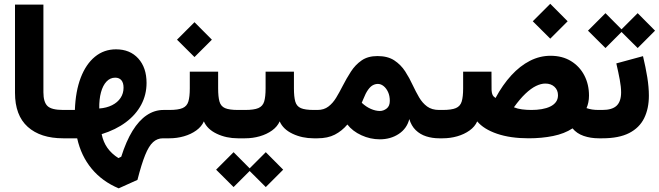

<svg xmlns="http://www.w3.org/2000/svg" viewBox="-20 -734 3497 1019"><path d="M59.6 -709.5V-241.2Q59.6 -121.6 127.2 -60.8Q194.8 0 315.4 0V-150.4Q253.4 -150.4 231.9 -171.4Q210.4 -192.4 210.4 -244.1V-709.5Z M595.7 -472.2Q531.7 -472.2 483.9 -432.9Q436 -393.6 408.4 -321.5Q380.9 -249.5 377.4 -150.4H315.4Q304.7 -150.4 299.8 -133.1Q294.9 -115.7 294.9 -75.7Q294.9 -35.6 299.8 -17.8Q304.7 0 315.4 0H389.6Q410.2 93.3 466.3 161.1Q522.5 229 609.9 265.6L709.5 220.7Q731 136.7 750.5 88.6Q770 40.5 792.5 20.3Q814.9 0 844.7 0H860.8V-150.4H847.7Q800.3 -150.4 758.8 -122.6Q717.3 -94.7 683.3 -39.6Q649.4 15.6 623.5 97.7L608.4 105Q572.3 82 550.3 51.3Q528.3 20.5 519.5 -22Q594.7 -45.4 647.9 -85.2Q701.2 -125 729.5 -178.2Q757.8 -231.4 757.8 -293.9Q757.8 -375 713.9 -423.6Q669.9 -472.2 595.7 -472.2ZM506.8 -158.2Q505.9 -207 515.9 -243.9Q525.9 -280.8 545.4 -301.3Q564.9 -321.8 591.3 -321.8Q612.8 -321.8 624.3 -308.1Q635.7 -294.4 635.7 -268.6Q635.7 -238.3 619.9 -214.4Q604 -190.4 575 -175.8Q545.9 -161.1 506.8 -158.2Z M1137.7 -265.1V-353.5H987.3V-265.1Q987.3 -220.2 979.7 -195.3Q972.2 -170.4 949 -160.4Q925.8 -150.4 878.9 -150.4H860.4Q850.1 -150.4 845 -135.3Q839.8 -120.1 839.8 -75.2Q839.8 -30.3 845 -15.1Q850.1 0 860.4 0H878.9Q918.9 0 956.3 -10.7Q993.7 -21.5 1021.7 -41.7Q1049.8 -62 1062 -89.8Q1080.1 -47.9 1130.9 -23.9Q1181.6 0 1242.2 0H1263.2V-150.4H1243.2Q1196.8 -150.4 1174.3 -160.2Q1151.9 -169.9 1144.8 -195.1Q1137.7 -220.2 1137.7 -265.1ZM919.4 -523.4 1012.2 -431.2 1104.5 -523.4 1012.2 -616.2Z M1540 -265.1V-353.5H1389.6V-265.1Q1389.6 -220.2 1382.1 -195.3Q1374.5 -170.4 1351.3 -160.4Q1328.1 -150.4 1281.2 -150.4H1262.7Q1252.4 -150.4 1247.3 -135.3Q1242.2 -120.1 1242.2 -75.2Q1242.2 -30.3 1247.3 -15.1Q1252.4 0 1262.7 0H1281.2Q1321.3 0 1358.6 -10.7Q1396 -21.5 1424.1 -41.7Q1452.1 -62 1464.4 -89.8Q1482.4 -47.9 1533.2 -23.9Q1584 0 1644.5 0H1665.5V-150.4H1645.5Q1599.1 -150.4 1576.7 -160.2Q1554.2 -169.9 1547.1 -195.1Q1540 -220.2 1540 -265.1ZM1297.9 166.5 1390.6 258.8 1482.9 166.5 1390.6 73.7ZM1127 166.5 1219.7 258.8 1312 166.5 1219.7 73.7Z M1899.9 -188.5 1907.7 -207Q1920.4 -239.3 1933.1 -257.1Q1945.8 -274.9 1958.7 -281.7Q1971.7 -288.6 1985.8 -288.6Q2001.5 -288.6 2015.9 -277.1Q2030.3 -265.6 2039.6 -245.4Q2048.8 -225.1 2048.8 -198.7Q2048.8 -170.9 2032 -158Q2015.1 -145 1996.1 -145Q1973.6 -145 1948.2 -156Q1922.9 -167 1899.9 -188.5ZM1665 -150.4Q1654.8 -150.4 1649.7 -135.3Q1644.5 -120.1 1644.5 -75.2Q1644.5 -30.3 1649.7 -15.1Q1654.8 0 1665 0Q1719.2 0 1757.1 -19.5Q1794.9 -39.1 1823.7 -73.2Q1851.1 -37.6 1898.2 -16.1Q1945.3 5.4 1995.6 5.4Q2053.2 5.4 2096.4 -23.2Q2139.6 -51.8 2152.3 -102.1Q2163.1 -65.9 2186.5 -43.2Q2210 -20.5 2242.2 -10.3Q2274.4 0 2310.5 0H2311V-150.4H2310.5Q2272 -150.4 2246.8 -168.9Q2221.7 -187.5 2204.3 -217.3Q2187 -247.1 2170.9 -281.2Q2153.3 -319.8 2130.4 -355.2Q2107.4 -390.6 2072.5 -413.6Q2037.6 -436.5 1983.4 -436.5Q1932.6 -436.5 1899.2 -413.3Q1865.7 -390.1 1842.3 -353.8Q1818.8 -317.4 1798.3 -277.3Q1781.7 -244.6 1764.2 -215.6Q1746.6 -186.5 1722.9 -168.5Q1699.2 -150.4 1665 -150.4Z M2807.6 -621.1 2900.4 -528.8 2992.7 -621.1 2900.4 -713.9ZM2438 -353.5V-265.1Q2438 -220.2 2430.4 -195.3Q2422.9 -170.4 2399.7 -160.4Q2376.5 -150.4 2329.6 -150.4H2311Q2300.8 -150.4 2295.7 -135.3Q2290.5 -120.1 2290.5 -75.2Q2290.5 -30.3 2295.7 -15.1Q2300.8 0 2311 0H2329.6Q2369.6 0 2407 -10.7Q2444.3 -21.5 2472.4 -41.7Q2500.5 -62 2512.7 -89.8Q2547.4 -48.3 2617.9 -24.2Q2688.5 0 2785.6 0Q2855.5 0 2915.5 -12.2Q2975.6 -24.4 3018.6 -52.7Q3041 -25.4 3077.6 -12.7Q3114.3 0 3157.7 0H3158.2V-150.4H3157.7Q3138.2 -150.4 3122.6 -152.8Q3106.9 -155.3 3092.8 -160.2Q3099.1 -174.3 3102.5 -190.9Q3106 -207.5 3106 -226.6Q3106 -286.1 3081.1 -334Q3056.2 -381.8 3010.3 -409.9Q2964.4 -438 2901.9 -438Q2844.7 -438 2792.2 -411.1Q2739.7 -384.3 2693.6 -334Q2647.5 -283.7 2609.9 -213.9Q2604 -217.8 2599.6 -222.4Q2595.2 -227.1 2592.5 -234.9Q2589.8 -242.7 2588.9 -255.9L2588.4 -353.5ZM2874 -290.5Q2904.3 -290.5 2922.9 -273.2Q2941.4 -255.9 2941.4 -228.5Q2941.4 -207.5 2930.4 -192.6Q2919.4 -177.7 2900.1 -168.5Q2880.9 -159.2 2855.2 -154.8Q2829.6 -150.4 2800.8 -150.4Q2773.9 -150.4 2750 -153.6Q2726.1 -156.7 2707.5 -164.6Q2739.3 -209 2768.6 -236.8Q2797.9 -264.6 2824.5 -277.6Q2851.1 -290.5 2874 -290.5Z M3392.6 -436 3251 -397.5Q3262.2 -349.1 3269.3 -310.8Q3276.4 -272.5 3276.4 -244.1Q3276.4 -195.8 3252.7 -173.1Q3229 -150.4 3176.8 -150.4H3158.2Q3147.9 -150.4 3142.8 -135.3Q3137.7 -120.1 3137.7 -75.2Q3137.7 -30.3 3142.8 -15.1Q3147.9 0 3158.2 0H3176.8Q3264.6 0 3319.1 -27.8Q3373.5 -55.7 3398.7 -106.7Q3423.8 -157.7 3423.8 -226.1Q3423.8 -271.5 3415.3 -324.2Q3406.7 -377 3392.6 -436ZM3271.5 -571.3 3364.3 -479 3456.5 -571.3 3364.3 -664.1ZM3100.6 -571.3 3193.4 -479 3285.6 -571.3 3193.4 -664.1Z"/></svg>

Font: Estedad-FD-VF Thin
Style: Regular
Weight: 100
Designer: Amin Abedi
Version: Version 5.0